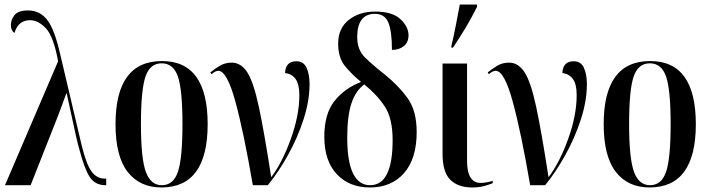

<svg xmlns="http://www.w3.org/2000/svg" viewBox="-20 -816 3125 846"><path d="M2 0H115L235 -304Q243 -326 253 -352Q263 -378 272 -404H274Q282 -368 293 -316.5Q304 -265 314 -220.5Q324 -176 329 -160Q352 -72 375.5 -36Q399 0 445 0H448V-29H441Q406 -29 383 -61Q360 -93 340 -175L245 -578Q220 -688 187.5 -729Q155 -770 104 -770Q61 -770 44.5 -750Q28 -730 28 -705Q28 -681 44 -671Q60 -727 113 -727Q148 -727 182 -691.5Q216 -656 236 -546Z M691 10Q895 10 895 -269Q895 -547 694 -547Q489 -547 489 -269Q489 -127 542.5 -58.5Q596 10 691 10ZM693 0Q644 0 622.5 -59Q601 -118 601 -269Q601 -420 621 -478.5Q641 -537 692 -537Q744 -537 764 -478.5Q784 -420 784 -269Q784 -118 764 -59Q744 0 693 0Z M1094 0H1160Q1206 -56 1248.5 -132Q1291 -208 1317.5 -290Q1344 -372 1344 -445Q1344 -488 1331 -517Q1318 -546 1286 -546Q1238 -546 1236 -494Q1265 -491 1282 -468.5Q1299 -446 1299 -397Q1299 -308 1261.5 -204Q1224 -100 1175 -35Q1144 -236 1120.5 -345.5Q1097 -455 1069.5 -497.5Q1042 -540 1001 -540Q971 -540 947.5 -525.5Q924 -511 907 -497L912 -489Q929 -504 942 -504Q980 -504 1017 -369Q1054 -234 1094 0Z M1610 10Q1705 10 1760.5 -53.5Q1816 -117 1816 -234Q1816 -328 1776 -383.5Q1736 -439 1675 -488Q1624 -528 1589 -562Q1554 -596 1554 -652Q1554 -755 1632 -755Q1675 -755 1691 -717Q1707 -679 1707 -596Q1738 -596 1759 -612.5Q1780 -629 1780 -661Q1780 -698 1744.5 -731.5Q1709 -765 1633 -765Q1563 -765 1516.5 -728Q1470 -691 1470 -624Q1470 -562 1500 -525Q1530 -488 1571 -455Q1498 -427 1453.5 -370.5Q1409 -314 1409 -214Q1409 -107 1464 -48.5Q1519 10 1610 10ZM1611 0Q1510 0 1510 -210Q1510 -305 1528.5 -360.5Q1547 -416 1585 -444Q1640 -400 1675 -347.5Q1710 -295 1710 -199Q1710 0 1611 0Z M2060 10Q2092 10 2116 3Q2140 -4 2151 -9V-19Q2120 -10 2098 -10Q2038 -10 2038 -107V-536H1930V-139Q1930 -57 1964.5 -23.5Q1999 10 2060 10ZM1969 -606H1976Q2007 -653 2031.5 -693.5Q2056 -734 2082 -786V-796H2006Q1997 -750 1988.5 -704.5Q1980 -659 1969 -614Z M2316 0H2382Q2428 -56 2470.5 -132Q2513 -208 2539.5 -290Q2566 -372 2566 -445Q2566 -488 2553 -517Q2540 -546 2508 -546Q2460 -546 2458 -494Q2487 -491 2504 -468.5Q2521 -446 2521 -397Q2521 -308 2483.5 -204Q2446 -100 2397 -35Q2366 -236 2342.5 -345.5Q2319 -455 2291.5 -497.5Q2264 -540 2223 -540Q2193 -540 2169.5 -525.5Q2146 -511 2129 -497L2134 -489Q2151 -504 2164 -504Q2202 -504 2239 -369Q2276 -234 2316 0Z M2842 10Q3046 10 3046 -269Q3046 -547 2845 -547Q2640 -547 2640 -269Q2640 -127 2693.5 -58.5Q2747 10 2842 10ZM2844 0Q2795 0 2773.5 -59Q2752 -118 2752 -269Q2752 -420 2772 -478.5Q2792 -537 2843 -537Q2895 -537 2915 -478.5Q2935 -420 2935 -269Q2935 -118 2915 -59Q2895 0 2844 0Z"/></svg>

Font: Noto Serif Display Condensed Semi
Style: Regular
Weight: 600
Width: 3
Designer: Monotype Design Team
Foundry: Monotype Imaging Inc.
Version: Version 1.900